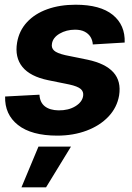

<svg xmlns="http://www.w3.org/2000/svg" viewBox="-20 -573 569 826"><path d="M516.4 -390 379.3 -381.8Q378.1 -399.7 369.4 -414Q360.6 -428.3 344.1 -436.8Q327.6 -445.3 302.5 -445.3Q265.3 -445.1 236.4 -428.2Q207.4 -411.2 203.5 -384.8Q200.2 -367.3 212.4 -355.7Q224.6 -344.1 260.9 -335.7L356.6 -316.2Q433.6 -299.9 467.9 -261.7Q502.1 -223.5 492.4 -162.3Q483.4 -110.2 446.5 -71.3Q409.6 -32.4 352.6 -11Q295.7 10.4 226.4 10.5Q115.4 10.4 57.6 -35.1Q-0.2 -80.6 2 -157.8L149.8 -165.6Q151.5 -132.4 172.9 -115.6Q194.4 -98.8 232 -98.2Q274.4 -97.7 304.1 -115.8Q333.8 -133.9 337.7 -160.4Q340.4 -178.9 327.1 -190.3Q313.7 -201.7 278.7 -209.4L187.7 -227.9Q110.2 -243.7 76.5 -285Q42.9 -326.4 53.5 -389.8Q62.2 -440.9 95.9 -477.4Q129.7 -514 183.4 -533.3Q237.1 -552.7 305.3 -552.7Q411.4 -552.7 465.2 -509Q519 -465.2 516.4 -390ZM72.3 233 145.5 57.6H285.4L178.1 233Z"/></svg>

Font: Inter Tight
Style: Italic
Weight: 400
Italic angle: -9.39999°
Designer: Rasmus Andersson
Foundry: rsms
Version: Version 3.002